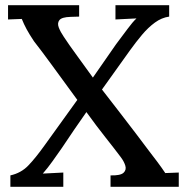

<svg xmlns="http://www.w3.org/2000/svg" viewBox="-20 -720 709 740"><path d="M20 0V-44Q61 -53 89 -82Q117 -111 152 -160L278 -335Q218 -417 179 -470.5Q140 -524 111 -561Q93 -588 82.5 -607.5Q72 -627 64 -647Q50 -646 37 -646Q24 -646 11 -645V-700H285V-656L252 -655Q218 -654 209 -642.5Q200 -631 206.5 -614Q213 -597 226 -578Q245 -549 275 -508Q305 -467 338 -421L427 -549Q452 -582 471.5 -608.5Q491 -635 506 -649Q487 -648 465 -647Q443 -646 425 -645V-700H632V-656Q603 -652 577 -633Q551 -614 527.5 -586Q504 -558 481 -526L373 -375Q408 -330 441.5 -286.5Q475 -243 504 -205Q533 -167 553 -140Q570 -118 586.5 -96Q603 -74 617 -53Q632 -54 644 -54Q656 -54 669 -55V0H406V-44Q444 -43 456 -54Q468 -65 463 -81.5Q458 -98 445 -115Q421 -147 386.5 -190.5Q352 -234 313 -288Q289 -254 265.5 -219.5Q242 -185 218 -149Q199 -122 182 -98Q165 -74 145 -51Q164 -52 185 -53Q206 -54 224 -55V0Z"/></svg>

Font: Lora Medium
Style: Regular
Weight: 500
Designer: Olga Karpushina, Alexei Vanyashin (Cyrillic)
Foundry: Cyreal
Version: Version 3.004